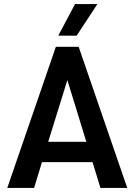

<svg xmlns="http://www.w3.org/2000/svg" viewBox="-20 -932 666 952"><path d="M439 -128H188L149 0H16L257 -700H370L611 0H478ZM408 -229 314 -535 219 -229ZM352 -912H463L360 -755H269Z"/></svg>

Font: Sarabun SemiBold
Style: Regular
Weight: 600
Designer: Suppakit Chalermlarp | Katatrad Co.,Ltd.
Foundry: Cadson Demak Co.,Ltd.
Version: Version 1.000; ttfautohint (v1.6)